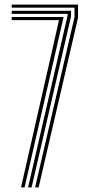

<svg xmlns="http://www.w3.org/2000/svg" viewBox="-20 -820 392 840"><path d="M133.5 0 306 -745.5V-786.5H31.2V-800H321.5V-743L149 0ZM72 0 238.2 -732H31.2V-745.5H258.2L87.5 0ZM102.8 0 275.8 -752.8V-759.2H31.2V-772.8H290.8V-748.5L118.2 0Z"/></svg>

Font: Big Shoulders Inline Display Thin Medium
Style: Regular
Weight: 500
Version: Version 2.002